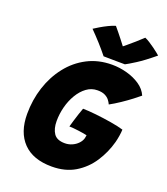

<svg xmlns="http://www.w3.org/2000/svg" viewBox="-162 -1007 995 1143"><g transform="rotate(20 335.0 -435.0)"><path d="M300 24Q181 24 118.5 -40.5Q56 -105 56 -221Q56 -310 82.2 -390.8Q108.5 -471.5 157.8 -534.2Q207 -597 276.5 -633Q346 -669 432 -669Q480 -669 526.8 -656.2Q573.5 -643.5 610 -618.8Q646.5 -594 662.5 -557Q649 -545.5 620.8 -523.8Q592.5 -502 558.2 -479Q524 -456 493.5 -439.5Q488 -452 478 -465Q468 -478 450 -487Q432 -496 403 -496Q364.5 -496 333.8 -473.2Q303 -450.5 280.8 -413Q258.5 -375.5 247 -330.8Q235.5 -286 235.5 -241Q235.5 -192.5 255.5 -162.8Q275.5 -133 326 -133Q350 -133 371.5 -142.5Q393 -152 408.2 -168Q423.5 -184 428.5 -202.5Q429.5 -209 430.5 -213.5Q431.5 -218 432 -222Q424.5 -224 410 -226.5Q395.5 -229 378.2 -231.2Q361 -233.5 344.8 -235Q328.5 -236.5 318 -236.5Q322 -252 329.5 -276.2Q337 -300.5 344.8 -324.8Q352.5 -349 358.5 -363.5Q393 -363 441.8 -357.8Q490.5 -352.5 539.2 -344.5Q588 -336.5 621 -326.5Q620.5 -309.5 616.8 -286Q613 -262.5 608 -243.5Q589 -173 549 -111.8Q509 -50.5 447.2 -13.2Q385.5 24 300 24ZM562 -887.5Q575.5 -882 592.5 -871.2Q609.5 -860.5 626.2 -848.2Q643 -836 655 -826.2Q667 -816.5 670 -813.5Q606 -760.5 562.5 -733Q519 -705.5 502 -697Q490.5 -697 464.8 -697.2Q439 -697.5 411.5 -697.8Q384 -698 366.5 -698.5Q338.5 -733.5 309.8 -765.2Q281 -797 248.5 -830Q261.5 -838.5 283.2 -851.5Q305 -864.5 329.5 -876.5Q354 -888.5 373.5 -894Q387.5 -877 401 -860.8Q414.5 -844.5 425.5 -830Q436.5 -815.5 444.8 -805Q453 -794.5 457 -789H448.5Q455 -794 474.2 -810Q493.5 -826 517.5 -847Q541.5 -868 562 -887.5Z"/></g></svg>

Font: Grandstander Thin ExtraBold
Style: Italic
Weight: 800
Italic angle: -15°
Version: Version 1.200